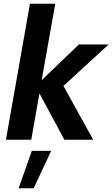

<svg xmlns="http://www.w3.org/2000/svg" viewBox="-20 -751 604 1032"><path d="M277 -731H141L12 0H148L192 -249L326 0H481L321 -289L564 -512H404L204 -320ZM255 60H151L80 261H161Z"/></svg>

Font: Geom SemiBold
Style: Bold Italic
Weight: 600
Italic angle: -10°
Version: Version 1.102